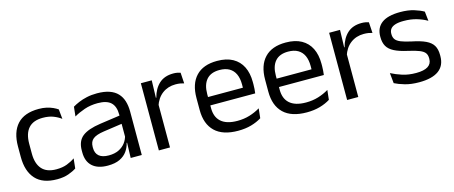

<svg xmlns="http://www.w3.org/2000/svg" viewBox="-38 -919 3182 1347"><g transform="rotate(-15 1553.0 -245.0)"><path d="M254 11Q149 11 97.8 -45.8Q46.5 -102.5 46.5 -206.5V-282.5Q46.5 -387 98 -443.2Q149.5 -499.5 254 -499.5Q285 -499.5 310.5 -493.8Q336 -488 356.2 -478.8Q376.5 -469.5 390.5 -459.5L397.5 -389Q374 -407 341.8 -419.5Q309.5 -432 266 -432Q196 -432 161.8 -393.2Q127.5 -354.5 127.5 -280.5V-208.5Q127.5 -136 161.8 -97Q196 -58 266 -58Q311 -58 343.8 -70.5Q376.5 -83 402 -101L394.5 -29.5Q372.5 -14.5 337 -1.8Q301.5 11 254 11Z M789.5 0 793 -118.5 790 -131V-286.5L790.5 -315Q790.5 -374.5 760.2 -403Q730 -431.5 664.5 -431.5Q612 -431.5 568.2 -416.5Q524.5 -401.5 490.5 -381.5L498 -450.5Q517 -462 543.2 -473.2Q569.5 -484.5 603.2 -492Q637 -499.5 677.5 -499.5Q730 -499.5 766.8 -486.8Q803.5 -474 826.2 -450Q849 -426 859.5 -392Q870 -358 870 -316V0ZM621.5 10.5Q549 10.5 510.2 -24.8Q471.5 -60 471.5 -125.5V-140Q471.5 -207.5 513.2 -240.8Q555 -274 646 -287L800.5 -309L805 -250L656 -228.5Q600 -220.5 576 -201.2Q552 -182 552 -144.5V-136.5Q552 -98 575.8 -77.5Q599.5 -57 647 -57Q689 -57 719 -71.5Q749 -86 767.5 -110.5Q786 -135 792.5 -165L805 -110H789.5Q782.5 -78 763.2 -50.5Q744 -23 709.5 -6.2Q675 10.5 621.5 10.5Z M1071 -298.5 1052.5 -361 1072.5 -362Q1088.5 -424 1127.5 -459.8Q1166.5 -495.5 1231 -495.5Q1247 -495.5 1259.8 -493Q1272.5 -490.5 1282.5 -487L1287.5 -408.5Q1275 -412.5 1259.8 -415Q1244.5 -417.5 1226 -417.5Q1171 -417.5 1130.2 -387Q1089.5 -356.5 1071 -298.5ZM994 0V-488H1073L1069 -344L1075 -338V0Z M1568.5 11Q1457 11 1400.5 -43.5Q1344 -98 1344 -199.5V-286.5Q1344 -389.5 1396.5 -445.2Q1449 -501 1550 -501Q1618 -501 1663.5 -475.8Q1709 -450.5 1732 -404Q1755 -357.5 1755 -293V-275Q1755 -259 1753.8 -243Q1752.5 -227 1750.5 -211.5H1676Q1677 -235.5 1677.2 -257Q1677.5 -278.5 1677.5 -296.5Q1677.5 -341 1663.2 -371.8Q1649 -402.5 1620.8 -418.8Q1592.5 -435 1550 -435Q1487 -435 1455.5 -398.5Q1424 -362 1424 -294V-247.5L1424.5 -237.5V-191Q1424.5 -160.5 1433.5 -136Q1442.5 -111.5 1461.8 -93.8Q1481 -76 1510.8 -66.8Q1540.5 -57.5 1581.5 -57.5Q1629 -57.5 1670 -70Q1711 -82.5 1747 -104L1739.5 -34Q1707 -13.5 1664 -1.2Q1621 11 1568.5 11ZM1386.5 -211.5V-272.5H1733.5V-211.5Z M2067 11Q1955.5 11 1899 -43.5Q1842.5 -98 1842.5 -199.5V-286.5Q1842.5 -389.5 1895 -445.2Q1947.5 -501 2048.5 -501Q2116.5 -501 2162 -475.8Q2207.5 -450.5 2230.5 -404Q2253.5 -357.5 2253.5 -293V-275Q2253.5 -259 2252.2 -243Q2251 -227 2249 -211.5H2174.5Q2175.5 -235.5 2175.8 -257Q2176 -278.5 2176 -296.5Q2176 -341 2161.8 -371.8Q2147.5 -402.5 2119.2 -418.8Q2091 -435 2048.5 -435Q1985.5 -435 1954 -398.5Q1922.5 -362 1922.5 -294V-247.5L1923 -237.5V-191Q1923 -160.5 1932 -136Q1941 -111.5 1960.2 -93.8Q1979.5 -76 2009.2 -66.8Q2039 -57.5 2080 -57.5Q2127.5 -57.5 2168.5 -70Q2209.5 -82.5 2245.5 -104L2238 -34Q2205.5 -13.5 2162.5 -1.2Q2119.5 11 2067 11ZM1885 -211.5V-272.5H2232V-211.5Z M2438.5 -298.5 2420 -361 2440 -362Q2456 -424 2495 -459.8Q2534 -495.5 2598.5 -495.5Q2614.5 -495.5 2627.2 -493Q2640 -490.5 2650 -487L2655 -408.5Q2642.5 -412.5 2627.2 -415Q2612 -417.5 2593.5 -417.5Q2538.5 -417.5 2497.8 -387Q2457 -356.5 2438.5 -298.5ZM2361.5 0V-488H2440.5L2436.5 -344L2442.5 -338V0Z M2883.5 11Q2824.5 11 2780.5 -1.8Q2736.5 -14.5 2707.5 -29.5L2700 -104.5Q2736.5 -85.5 2780.2 -71.5Q2824 -57.5 2879.5 -57.5Q2936 -57.5 2964.5 -75.5Q2993 -93.5 2993 -129V-134.5Q2993 -157.5 2982.2 -172.5Q2971.5 -187.5 2943.5 -199Q2915.5 -210.5 2864 -222Q2802.5 -235.5 2767 -253.8Q2731.5 -272 2716.2 -299Q2701 -326 2701 -365V-369.5Q2701 -433.5 2745.5 -466.5Q2790 -499.5 2879.5 -499.5Q2937 -499.5 2979.2 -486.5Q3021.5 -473.5 3048.5 -457.5L3056 -389Q3023.5 -408 2981.5 -420.5Q2939.5 -433 2887 -433Q2849 -433 2825.5 -425.2Q2802 -417.5 2791.5 -403.2Q2781 -389 2781 -369V-365Q2781 -343 2791.5 -327.8Q2802 -312.5 2829.2 -301.2Q2856.5 -290 2905 -279.5Q2967.5 -267 3004.2 -249.5Q3041 -232 3057 -205.2Q3073 -178.5 3073 -136.5V-128Q3073 -59 3025 -24Q2977 11 2883.5 11Z"/></g></svg>

Font: Anek Odia
Style: Regular
Weight: 400
Designer: Yesha Goshar & Mahesh Sahu (Odia), Yesha Goshar (Latin)
Foundry: Ek Type
Version: Version 1.003